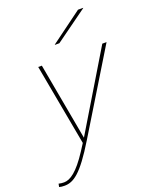

<svg xmlns="http://www.w3.org/2000/svg" viewBox="-235 -843 908 1146"><g transform="rotate(-20 219.0 -270.0)"><path d="M189 0 500 -510H473L178 -20L89 -510H66L161 7L132 52C63 158 15 190 -24 190C-36 190 -46 189 -58 186L-62 206C-52 209 -41 210 -28 210C29 210 82 176 189 0ZM205 -600H233L438 -748L439 -750H406L205 -602Z"/></g></svg>

Font: Nacelle Thin
Style: Italic
Weight: 100
Italic angle: -12°
Designer: Sora Sagano
Foundry: Sora Sagano
Version: Version 1.000;FEAKit 1.0